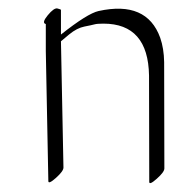

<svg xmlns="http://www.w3.org/2000/svg" viewBox="-20 -403 402 446"><path d="M86.4 -284.2V-347.2Q76.2 -349.6 90.8 -367.4Q105.5 -385.3 113.5 -383.3Q121.6 -381.3 121.6 -379.9V-322.8Q183.1 -371.6 209 -377.4Q320.8 -401.9 352.1 -315.4Q360.8 -290.5 361.3 -258.8L361.8 -11.7Q361.8 -3.4 344.2 12.2Q326.7 27.8 326.7 19.5L326.2 -227.5Q324.2 -348.1 220.2 -348.1Q205.6 -348.1 199.5 -346.4Q193.4 -344.7 176 -341.3Q158.7 -337.9 140.6 -323Q122.6 -308.1 121.6 -307.1L127.4 -13.7Q127.4 -5.4 109.9 10.3Q92.3 25.9 92.3 17.6Z"/></svg>

Font: ML-NILA02
Style: Regular
Weight: 400
Version: Version ML-NILA02 1.0